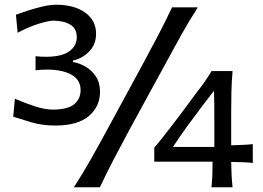

<svg xmlns="http://www.w3.org/2000/svg" viewBox="-20 -787 1104 807"><path d="M212.4 -259.3Q156.2 -259.3 111.1 -273.2Q65.9 -287.1 35.6 -296.4L42.5 -372.1Q84 -354 126.7 -340.1Q169.4 -326.2 204.1 -326.2Q266.6 -327.1 292.7 -349.6Q318.8 -372.1 318.8 -408.2Q318.8 -450.2 282.2 -471.9Q245.6 -493.7 180.2 -494.6Q154.3 -494.6 129.4 -491.7V-550.8Q141.1 -549.3 152.8 -548.8Q164.6 -548.3 176.8 -548.3Q241.7 -549.3 272.2 -572Q302.7 -594.7 302.7 -630.9Q302.7 -666.5 275.9 -683.1Q249 -699.7 204.1 -700.2Q185.5 -700.2 143.8 -687.5Q102.1 -674.8 54.2 -649.4L46.9 -725.1Q67.9 -732.9 97.9 -742.7Q127.9 -752.4 159.4 -759.8Q190.9 -767.1 216.3 -767.1Q292 -767.1 337.9 -734.1Q383.8 -701.2 383.8 -645Q383.8 -600.1 354.7 -570.6Q325.7 -541 286.6 -532.7V-526.4Q313.5 -522 339.6 -506.8Q365.7 -491.7 383.1 -465.3Q400.4 -439 400.4 -400.4Q400.4 -339.8 353.8 -299.6Q307.1 -259.3 212.4 -259.3ZM290.5 0Q328.1 -58.1 360.1 -114.5Q392.1 -170.9 431.2 -243.2L574.2 -506.3Q614.7 -581.5 644.8 -638.7Q674.8 -695.8 703.1 -756.3H811.5Q772.9 -695.8 741 -638.7Q709 -581.5 668.5 -506.3L524.9 -243.2Q485.8 -170.9 456.5 -114.5Q427.2 -58.1 399.9 0ZM951.7 -106.4Q952.1 -76.2 953.4 -51.8Q954.6 -27.3 957.5 0H868.7Q871.6 -27.3 872.6 -52Q873.5 -76.7 873.5 -107.4H628.4V-166.5Q642.6 -182.6 661.9 -207Q681.2 -231.4 701.4 -257.8Q721.7 -284.2 738.3 -306.2L802.7 -393.1Q820.8 -416 838.1 -440.4Q855.5 -464.8 869.1 -488.3H957.5Q953.6 -443.4 952.6 -400.6Q951.7 -357.9 951.7 -315.4V-176.3Q974.6 -176.8 999.5 -178Q1024.4 -179.2 1042.5 -181.2V-102.1Q1024.4 -104.5 999.5 -105.2Q974.6 -106 951.7 -106.4ZM707 -169.4H880.9V-301.8Q880.9 -327.6 880.6 -353.5Q880.4 -379.4 879.4 -405.3L831.5 -343.3Q798.8 -300.3 767.1 -256.6Q735.4 -212.9 707 -169.4Z"/></svg>

Font: Pinar DS1 Medium
Style: Regular
Weight: 500
Designer: Amin Abedi
Version: Version 3.000